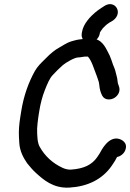

<svg xmlns="http://www.w3.org/2000/svg" viewBox="-20 -886 621 916"><path d="M456 -726 456.8 -731.2C458.5 -734.5 466.7 -746.2 471.3 -752.1L485.5 -765.9C489 -769.2 494.7 -773.2 502.6 -778.5L517.2 -787C517.9 -787.4 519.1 -788.2 519.9 -788.8C568.8 -824.8 529.1 -888.3 479.8 -858.6L463.8 -848.3C452.4 -841 442.2 -833.5 433.1 -825.7C414.1 -809.3 377.7 -774.5 371.1 -733L370 -726C366.4 -703.4 381.1 -683 405.7 -683C428.9 -683 452.1 -701.5 456 -726ZM384.6 -616H399.4C418.1 -595.2 427.3 -559.7 442.5 -521.3L447.8 -505.8C450.8 -497 453.1 -489.9 453.7 -480.5C455 -461.9 460 -444 467.5 -429.8C479.8 -406.5 509.2 -408.1 527.1 -419.8C543 -430.2 556.6 -450.9 546.9 -475.9C542.7 -486.6 541.3 -489.8 540.7 -500.4C539.6 -516.6 534 -529.8 532.2 -539.9C529.5 -555.7 522.3 -568.3 518.9 -578.2L511.4 -600.2C506.1 -615.7 501.2 -626.7 492.9 -641.6C483.5 -658.6 465.3 -702 417.2 -702H397.2C389.7 -702 382.3 -700.8 374.6 -699.7C363 -697.9 351.4 -697.7 335.3 -692.9L320.7 -688.9C294.5 -680.6 276.7 -666.2 262.5 -659C243.8 -649.5 218 -628 204.7 -613.7L191.2 -600.4C177.7 -587.3 158.6 -569 146.5 -547.3C116.5 -493.6 93 -429.5 81.2 -355L76.6 -326C71.4 -293.2 68.8 -262.4 70.4 -232.8L72 -204.8C74.2 -165.1 91.5 -133.3 109 -107.9C109.3 -107.5 109.8 -106.8 110.2 -106.3L129.1 -83.8C135.7 -76 143.4 -68.2 152.1 -60.3C185.2 -30.7 232.6 13.6 311.1 9C398.1 3.9 468.2 -30.2 513.3 -95.5L528 -117.8C531.5 -123.2 532.7 -127.2 538.5 -137C554.3 -139.9 571.4 -152.5 577.8 -169.8C591.3 -205.9 559.7 -219.9 549.2 -223C497.7 -238.5 462.9 -167.8 455.5 -154L443.3 -135.6C418.1 -100.2 381.6 -81.3 319.4 -76.9C304.7 -75.9 290.6 -79.8 279.2 -85C231.2 -107 194.1 -141.2 169.1 -186.2C158.4 -205.5 157 -237.3 157.1 -272.8L159.4 -299.8C160.2 -308.5 161.2 -317.3 162.6 -326L167.2 -355C173.2 -392.7 181.6 -424.2 193.3 -454.4C205.7 -486.2 216.9 -512.5 231.2 -527.5C249.6 -546.9 259.2 -557.2 279.7 -575.2C292.4 -586.4 335.6 -612 352.9 -612C364.1 -612 378.5 -616 384.6 -616Z"/></svg>

Font: CiSf OpenHand
Style: BlakObl
Weight: 400
Foundry: Cannot Into Space Fonts
Version: Version 0.7892